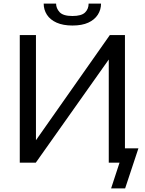

<svg xmlns="http://www.w3.org/2000/svg" viewBox="-20 -905 805 1068"><path d="M90 0V-710H180V-125L591 -710H675V0H585V-574L179 0ZM223 -885H292Q292 -859 311.5 -837.5Q331 -816 383 -816Q433 -816 453 -835.5Q473 -855 473 -885H542Q542 -851 524 -823Q506 -795 471 -779Q436 -763 383 -763Q331 -763 295 -779Q259 -795 241 -823Q223 -851 223 -885ZM598 143 658 -40 711 0H585V-80H750L676 143Z"/></svg>

Font: YasnoRaleway Medium
Style: Regular
Weight: 500
Designer: Matt McInerney, Pablo Impallari, Rodrigo Fuenzalida
Foundry: Matt McInerney, Pablo Impallari, Rodrigo Fuenzalida
Version: Version 4.026